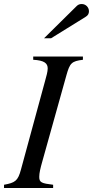

<svg xmlns="http://www.w3.org/2000/svg" viewBox="-28 -934 462 954"><path d="M384 -653H137V-637C193 -634 209 -619 209 -594C209 -578 203 -557 196 -532L76 -91C61 -35 47 -26 -8 -16V0H236V-16C179 -23 167 -27 167 -55C167 -75 173 -99 182 -131L302 -560C319 -621 328 -630 384 -637ZM191 -744H226L397 -850C409 -857 414 -866 414 -878C414 -898 398 -914 378 -914C368 -914 360 -911 353 -904Z"/></svg>

Font: XITS
Style: Italic
Weight: 400
Italic angle: -16.33°
Designer: MicroPress Inc., with final additions and corrections provided by Coen Hoffman, Elsevier (retired)
Version: Version 1.107